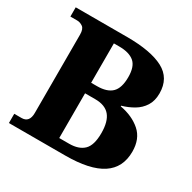

<svg xmlns="http://www.w3.org/2000/svg" viewBox="-158 -870 1024 1026"><g transform="rotate(30 353.5 -357.0)"><path d="M24 0V-57H69Q117 -57 117 -116V-599Q117 -634 100.5 -645.5Q84 -657 66 -657H24V-714H341Q488 -714 565 -673.5Q642 -633 642 -539Q642 -493 622 -461.5Q602 -430 569 -410.5Q536 -391 497 -380V-376Q574 -362 623 -319Q672 -276 672 -197Q672 -98 597.5 -49Q523 0 371 0ZM333 -406Q395 -406 424.5 -435Q454 -464 454 -531Q454 -597 422.5 -623Q391 -649 331 -649H297V-406ZM358 -65Q417 -65 448 -95Q479 -125 479 -200Q479 -272 450 -306.5Q421 -341 360 -341H297V-65Z"/></g></svg>

Font: Noto Serif Devanagari ExtraBold
Style: Regular
Weight: 800
Designer: Universal Thirst, Indian Type Foundry and the Monotype Design Team
Foundry: Monotype Imaging Inc.
Version: Version 2.004; ttfautohint (v1.8.4.7-5d5b)